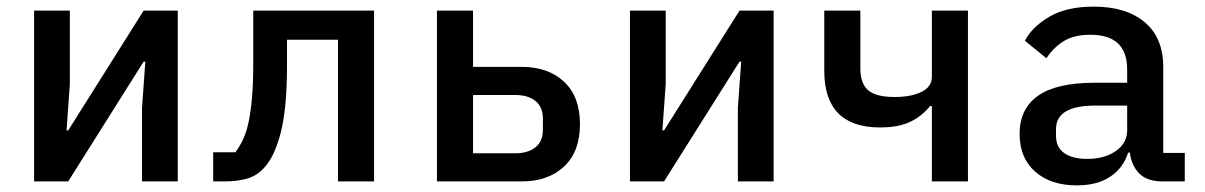

<svg xmlns="http://www.w3.org/2000/svg" viewBox="-20 -548 3640 580"><path d="M83 -516H191V-294L181 -154H186L414 -516H517V0H409V-222L419 -362H414L186 0H83Z M624 -88H691Q704 -105 714.5 -127.5Q725 -150 731.5 -182Q738 -214 741.5 -256Q745 -298 745 -354V-516H1110V0H1001V-428H847V-352Q847 -221 828 -147Q809 -73 776 -39Q753 -15 723 -7.5Q693 0 660 0H624Z M1300 -516H1409V-346H1556Q1636 -346 1684 -301Q1732 -256 1732 -173Q1732 -90 1684 -45Q1636 0 1556 0H1300ZM1537 -85Q1575 -85 1597.5 -103Q1620 -121 1620 -156V-190Q1620 -225 1597.5 -243Q1575 -261 1537 -261H1409V-85Z M1883 -516H1991V-294L1981 -154H1986L2214 -516H2317V0H2209V-222L2219 -362H2214L1986 0H1883Z M2795 -228H2790Q2764 -196 2728.5 -179.5Q2693 -163 2639 -163Q2470 -163 2470 -334V-516H2579V-341Q2579 -296 2602.5 -275.5Q2626 -255 2682 -255Q2733 -255 2764 -270.5Q2795 -286 2795 -316V-516H2904V0H2795Z M3492 0Q3445 0 3421.5 -24Q3398 -48 3393 -87H3388Q3373 -40 3333.5 -14Q3294 12 3233 12Q3154 12 3107 -29.5Q3060 -71 3060 -144Q3060 -219 3115.5 -258.5Q3171 -298 3286 -298H3385V-338Q3385 -443 3274 -443Q3224 -443 3193 -423.5Q3162 -404 3141 -372L3076 -425Q3098 -467 3150 -497.5Q3202 -528 3284 -528Q3382 -528 3438 -481Q3494 -434 3494 -345V-86H3559V0ZM3264 -68Q3317 -68 3351 -92Q3385 -116 3385 -154V-229H3288Q3170 -229 3170 -158V-138Q3170 -103 3195 -85.5Q3220 -68 3264 -68Z"/></svg>

Font: IBM Plex Mono Medium
Style: Regular
Weight: 500
Monospace: yes
Designer: Mike Abbink, Paul van der Laan, Pieter van Rosmalen
Foundry: Bold Monday
Version: Version 2.3